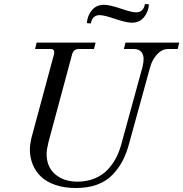

<svg xmlns="http://www.w3.org/2000/svg" viewBox="-20 -926 920 964"><path d="M130 -176Q130 -200 139 -238L251 -653Q254 -667 250 -673.5Q246 -680 232 -680H156L164 -712H460L452 -680H376Q349 -680 342 -653L223 -211Q214 -173 214 -154Q214 -88 257 -51Q300 -14 369 -14Q416 -14 455 -30Q494 -46 519.5 -73Q545 -100 561.5 -131Q578 -162 588 -198L695 -588Q701 -612 701 -630Q701 -651 689.5 -665.5Q678 -680 650 -680H602L610 -712H880L872 -680H824Q794 -680 769 -653.5Q744 -627 733 -586L629 -208Q616 -158 596 -119.5Q576 -81 545 -48.5Q514 -16 467.5 1Q421 18 361 18Q303 18 258 2.5Q213 -13 185.5 -39.5Q158 -66 144 -101Q130 -136 130 -176ZM416 -810Q419 -848 441.5 -875Q464 -902 502 -902Q531 -902 592 -881Q641 -864 664 -864Q700 -864 708 -906L728 -904Q725 -866 702.5 -839Q680 -812 642 -812Q613 -812 552 -833Q503 -850 480 -850Q444 -850 436 -808Z"/></svg>

Font: Old Standard TT
Style: Italic
Weight: 400
Italic angle: -15.2°
Designer: Alexey Kryukov <alexios@thessalonica.org.ru>
Version: Version 2.2